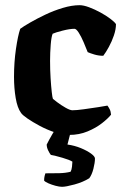

<svg xmlns="http://www.w3.org/2000/svg" viewBox="-20 -520 473 740"><path d="M247 0Q221 0 191 -10Q161 -20 133 -35Q105 -50 85.5 -63.5Q66 -77 61 -85Q47 -104 40.5 -142Q34 -180 34 -224Q34 -280 41.5 -331.5Q49 -383 58 -409Q70 -418 96 -433Q122 -448 154.5 -463.5Q187 -479 222 -489.5Q257 -500 287 -500Q302 -500 323.5 -492Q345 -484 367 -472Q389 -460 405.5 -447.5Q422 -435 427 -427Q427 -407 419 -383.5Q411 -360 399.5 -339Q388 -318 378 -305Q360 -305 343.5 -310Q327 -315 318 -319Q311 -337 302 -358Q293 -379 283.5 -394Q274 -409 267 -409Q249 -409 221.5 -402Q194 -395 183 -390Q178 -379 175.5 -348Q173 -317 173 -285Q173 -250 175 -218.5Q177 -187 179.5 -165Q182 -143 184 -139Q186 -137 200.5 -126Q215 -115 232.5 -105Q250 -95 259 -95Q275 -95 303.5 -99Q332 -103 358.5 -107Q385 -111 394 -113Q398 -108 402.5 -99.5Q407 -91 408 -78Q397 -64 373.5 -45.5Q350 -27 317.5 -13.5Q285 0 247 0ZM219 200Q209 200 194 196Q179 192 166.5 186.5Q154 181 150 176Q150 166 152 158Q154 150 155 148Q185 148 208.5 147.5Q232 147 252 142Q256 135 257.5 122.5Q259 110 259 103Q248 96 220.5 88Q193 80 176 77Q171 71 165.5 59.5Q160 48 160 37Q169 19 181.5 -2.5Q194 -24 202 -37H259L240 37Q268 41 292 51Q316 61 331 72Q346 83 346 91Q346 107 340 130.5Q334 154 324 167Q300 182 267 191Q234 200 219 200Z"/></svg>

Font: Texturina 72pt ExtraBold
Style: Regular
Weight: 800
Designer: Guillermo Torres Carreño
Foundry: Omnibus-Type
Version: Version 1.002; ttfautohint (v1.8.3)